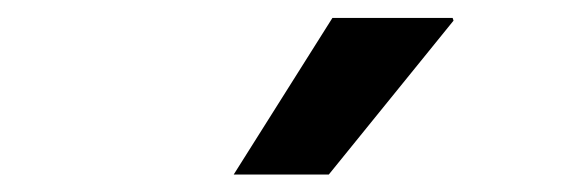

<svg xmlns="http://www.w3.org/2000/svg" viewBox="-20 -780 644 214"><path d="M240.5 -585.5 350.5 -760H484.5L485.5 -757L346.5 -585.5Z"/></svg>

Font: Chivo Medium
Style: Italic
Weight: 500
Italic angle: -8.05°
Designer: Hector Gatti
Foundry: Omnibus-Type
Version: Version 2.002